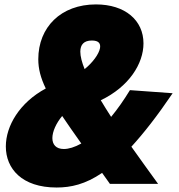

<svg xmlns="http://www.w3.org/2000/svg" viewBox="-20 -816 795 852"><path d="M746.1 -402.3 556.6 -416C528.3 -369.6 500.5 -330.6 473.1 -297.4C457 -322.3 441.4 -347.2 427.2 -371.1C552.7 -431.2 616.7 -533.7 616.7 -623.5C616.7 -725.6 535.6 -796.4 405.8 -796.4C250.5 -796.4 149.9 -695.3 149.9 -553.2C149.9 -510.7 160.2 -470.7 183.1 -423.3C66.9 -360.8 5.9 -257.3 5.9 -166C5.9 -67.9 76.7 16.1 231.4 16.1C294.4 16.1 358.4 2 433.1 -48.8C444.3 -33.2 456.1 -17.1 467.8 0H681.6C647 -47.9 605.5 -105 563 -165C617.2 -224.1 677.7 -301.3 746.1 -402.3ZM387.7 -636.2C418.5 -636.2 427.2 -622.6 423.8 -602.5C418.9 -575.7 391.1 -538.1 355.5 -509.3C343.3 -539.6 336.4 -565.9 336.4 -586.9C336.4 -617.7 352.1 -636.2 387.7 -636.2ZM263.2 -154.8C228.5 -154.8 212.4 -174.8 212.4 -203.1C212.4 -231.9 229 -269 255.9 -301.3C279.8 -266.1 307.6 -225.6 340.8 -179.2C311 -162.6 284.7 -154.8 263.2 -154.8Z"/></svg>

Font: Decalotype Black Italic
Style: Regular
Weight: 900
Italic angle: -10°
Designer: Alfredo Marco Pradil
Foundry: Alfredo Marco Pradil
Version: Version 1.0